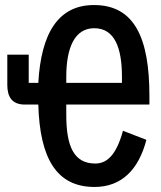

<svg xmlns="http://www.w3.org/2000/svg" viewBox="-20 -730 640 762"><path d="M353 -710C211 -710 143 -598 132 -401H94V-513H9V-393C9 -345 28 -315 79 -315H132C138 -102 204 12 355 12C462 12 530 -56 561 -175L468 -211C441 -112 403 -81 358 -81C274 -81 243 -148 243 -274V-315H573V-349C573 -579 514 -710 353 -710ZM354 -618C435 -618 464 -540 464 -425V-401H243V-425C243 -540 276 -618 354 -618Z"/></svg>

Font: IBM Plex Mono Medm
Style: Regular
Weight: 500
Monospace: yes
Designer: Mike Abbink, Paul van der Laan, Pieter van Rosmalen
Foundry: Bold Monday
Version: Version 2.004